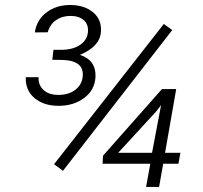

<svg xmlns="http://www.w3.org/2000/svg" viewBox="-20 -736 798 756"><path d="M79.6 0ZM228 -63.5 192.9 -89.4 625 -641.6 658.2 -617.7ZM629.9 -134.3H690.4L682.6 -91.3H622.6L606.4 0H555.2L571.8 -91.3H383.8L385.7 -123L617.7 -385.3H673.8ZM445.3 -134.3H578.6L614.3 -322.3L595.2 -297.4ZM190.4 -540H227.5Q271 -541.5 297.9 -561Q323.2 -579.6 326.2 -609.4Q329.1 -639.6 309.8 -656.5Q290.5 -673.3 258.8 -673.3Q226.1 -673.8 201.4 -657.2Q176.8 -640.6 168 -608.9L117.2 -608.4Q124.5 -658.7 164.3 -688Q204.1 -717.3 259.3 -716.3Q314 -715.3 347.4 -686.8Q380.9 -658.2 377.4 -610.8Q374 -553.2 294.9 -520Q358.9 -498.5 356 -433.6Q353.5 -381.3 311 -349.9Q268.6 -318.4 207.5 -319.3Q149.9 -320.3 114.7 -350.8Q79.6 -381.3 81.5 -432.1H131.8Q130.4 -401.4 151.4 -381.8Q172.4 -362.3 210 -362.3Q250 -362.3 276.1 -382.1Q302.2 -401.9 305.7 -434.6Q312 -497.6 225.6 -500L186 -500.5Z"/></svg>

Font: Roboto Light
Style: Italic
Weight: 300
Italic angle: -12°
Designer: Google
Version: Version 2.134; 2016; ttfautohint (v1.6)